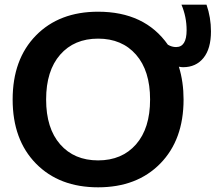

<svg xmlns="http://www.w3.org/2000/svg" viewBox="-20 -790 921 820"><path d="M237 -173.5Q297 -105 399 -105Q501 -105 561 -173.5Q621 -242 621 -365Q621 -488 561 -556.5Q501 -625 399 -625Q297 -625 237 -556.5Q177 -488 177 -365Q177 -242 237 -173.5ZM399 -740Q598 -740 697 -599Q714 -589 732 -589Q777 -589 777 -661Q777 -718 755 -770H862Q881 -715 881 -656Q881 -582 849 -542.5Q817 -503 762 -503Q756 -503 744 -505Q764 -440 764 -365Q764 -193 664.5 -91.5Q565 10 399 10Q233 10 133.5 -91.5Q34 -193 34 -365Q34 -537 133.5 -638.5Q233 -740 399 -740Z"/></svg>

Font: Mplus 1p Bold
Style: Bold
Weight: 700
Version: Version 1.061